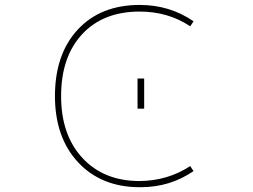

<svg xmlns="http://www.w3.org/2000/svg" viewBox="-20 -783 1040 790"><path d="M558.6 -12.7Q556.6 -12.7 554.7 -12.7Q475.6 -12.7 412.1 -38.6Q348.6 -64.5 301.3 -115.2Q253.9 -166 230 -234.4Q206.1 -302.7 206.1 -387.7Q206.1 -473.6 229.5 -542Q252.9 -610.4 299.8 -661.1Q346.7 -711.9 410.6 -737.3Q474.6 -762.7 554.7 -762.7Q678.7 -762.7 776.4 -695.3L762.7 -674.8Q671.9 -735.4 554.7 -735.4Q404.3 -735.4 317.9 -642.1Q231.4 -548.8 231.4 -387.7Q231.4 -227.5 319.3 -132.8Q407.2 -38.1 554.7 -38.1Q669.9 -39.1 762.7 -99.6L776.4 -79.1Q679.7 -12.7 558.6 -12.7ZM545.9 -335.9V-460H573.2V-335.9Z"/></svg>

Font: Mgen+ 1mn thin
Style: Regular
Weight: 100
Designer: [Source Han Sans]
Ryoko NISHIZUKA  (kana & ideographs); Paul D. Hunt (Latin, Greek & Cyrillic); Wenlong ZHANG  (bopomofo
Version: Version 1.059.20150602